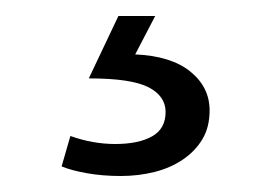

<svg xmlns="http://www.w3.org/2000/svg" viewBox="-20 -20 326 240"><path d="M128 0H174L149 48Q194 50 218 69.5Q242 89 242 118Q242 139 233 154Q224 169 208.5 179.5Q193 190 173 195Q153 200 131 200Q108 200 88.5 196.5Q69 193 57 188L68 150Q96 160 124 160Q153 160 170 150.5Q187 141 187 120Q187 100 165.5 89Q144 78 91 78Z"/></svg>

Font: Mukta Light
Style: Regular
Weight: 300
Designer: Girish Dalvi and Yashodeep Gholap
Foundry: Ek Type
Version: Version 2.538;PS 1.002;hotconv 16.6.51;makeotf.lib2.5.65220;